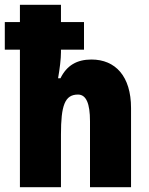

<svg xmlns="http://www.w3.org/2000/svg" viewBox="-25 -780 619 800"><path d="M229 -760H58V-688H-5V-573H58V0H229V-219C229 -341 245 -386 300 -386C334 -386 350 -349 350 -275V0H521V-330C521 -462 456 -532 356 -532C295 -532 253 -507 227 -454H217C224 -494 229 -535 229 -562V-573H325V-688H229Z"/></svg>

Font: Noto Sans Devanagari Condensed Black
Style: Regular
Weight: 900
Width: 3
Designer: Jelle Bosma - Monotype Design Team
Foundry: Monotype Imaging Inc.
Version: Version 2.004